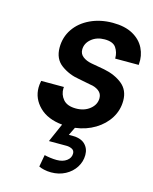

<svg xmlns="http://www.w3.org/2000/svg" viewBox="-118 -619 751 944"><g transform="rotate(15 257.5 -146.5)"><path d="M514 -378V-374H394V-377Q394 -406 378.5 -429Q363 -452 320 -452Q280 -452 253 -429.5Q226 -407 226 -375Q226 -353 243.5 -339.5Q261 -326 288 -321L355 -309Q411 -298 448.5 -268Q486 -238 486 -184Q486 -136 461 -95.5Q436 -55 391.5 -28Q347 -1 291 6L271 47H289Q332 47 353.5 68Q375 89 375 122Q375 156 356.5 185Q338 214 306 231Q274 248 234 248Q215 248 197.5 244Q180 240 171 235L182 174Q193 177 211 179.5Q229 182 245 182Q276 182 295.5 167.5Q315 153 315 131Q315 115 302 108.5Q289 102 273 102H185L186 98L226 7Q151 0 109 -41.5Q67 -83 67 -139Q67 -153 70 -168L71 -174H187L186 -168Q185 -135 205.5 -111Q226 -87 271 -87Q313 -87 341.5 -110Q370 -133 370 -166Q370 -189 352 -202.5Q334 -216 309 -219L248 -231Q197 -239 156.5 -268.5Q116 -298 116 -356Q116 -409 144.5 -451Q173 -493 224 -517Q275 -541 338 -541Q400 -541 440.5 -518.5Q481 -496 499.5 -458.5Q518 -421 514 -378Z"/></g></svg>

Font: Be Vietnam SemiBold
Style: Italic
Weight: 600
Italic angle: -9.556°
Designer: Gabriel Lam
Foundry: TypeRant
Version: Version 3.000